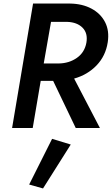

<svg xmlns="http://www.w3.org/2000/svg" viewBox="-20 -720 629 1080"><path d="M166 -700H235H236H374Q443 -699 494.5 -671.5Q546 -644 571 -595.5Q596 -547 586 -482Q574 -405 523 -352Q472 -299 397 -278L542 0H406L279 -265H209L164 0H48ZM358 -597H267L226 -363H311Q369 -364 412.5 -394.5Q456 -425 466 -480Q475 -533 444.5 -564Q414 -595 358 -597ZM273 61 378 93 222 340 144 318Z"/></svg>

Font: Jost* Medium
Style: Italic
Weight: 500
Italic angle: -10°
Version: Version 3.7